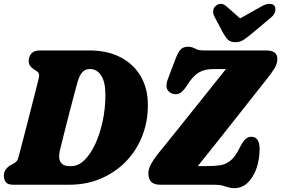

<svg xmlns="http://www.w3.org/2000/svg" viewBox="-20 -963 1466 1001"><path d="M0 -47Q0.5 -67.5 11.2 -81.2Q22 -95 34.5 -101.5L49.5 -109.5Q61 -115.5 67.2 -123Q73.5 -130.5 78 -149.5Q88 -187.5 102 -241.2Q116 -295 131 -353.5Q146 -412 159.5 -465.5Q173 -519 182.5 -556.5Q189 -581.5 169.5 -593.5L156 -602Q143.5 -610.5 136.8 -620Q130 -629.5 129.5 -644.5Q130 -669.5 144.5 -684.8Q159 -700 186.5 -700H447Q539.5 -700 607.8 -664.8Q676 -629.5 713.5 -565.8Q751 -502 751 -415.5Q751 -326.5 720.2 -250.5Q689.5 -174.5 634 -118.5Q578.5 -62.5 504 -31.2Q429.5 0 342 0H48.5Q20 0 10.2 -13.5Q0.5 -27 0 -47ZM352 -97Q388.5 -97 420.5 -128.5Q452.5 -160 477 -213Q501.5 -266 515.5 -332Q529.5 -398 529.5 -467Q529.5 -537 507 -570Q484.5 -603 450.5 -603H446.5Q425 -603 409.2 -586.5Q393.5 -570 382 -527.5Q377 -509 365.8 -467Q354.5 -425 341 -372.5Q327.5 -320 314.5 -268.5Q301.5 -217 292.5 -180Q282.5 -137 296.2 -117Q310 -97 339 -97ZM1091.5 0H814Q753.5 0 753.5 -59Q753.5 -83.5 768.8 -110.2Q784 -137 804 -161.5Q823 -185 855.8 -225.5Q888.5 -266 928.5 -316Q968.5 -366 1010.5 -418.5Q1052.5 -471 1090.8 -519Q1129 -567 1158 -603H1092Q1046 -603 1015.2 -584.2Q984.5 -565.5 952.5 -514Q930.5 -480.5 911 -474.2Q891.5 -468 872 -477.5Q852.5 -487 849 -506.2Q845.5 -525.5 855 -550L895.5 -657Q910 -695 924 -707.2Q938 -719.5 961 -719.5Q976 -719.5 985.8 -714.8Q995.5 -710 1007.5 -705Q1019.5 -700 1040.5 -700H1363.5Q1396.5 -700 1411.2 -689.5Q1426 -679 1426 -654Q1426 -630 1409.2 -603.5Q1392.5 -577 1368 -547Q1356 -532 1327.5 -496Q1299 -460 1260.5 -411Q1222 -362 1178.2 -306.8Q1134.5 -251.5 1091.2 -197Q1048 -142.5 1011 -97H1056.5Q1096.5 -97 1126.8 -101.2Q1157 -105.5 1182 -125.8Q1207 -146 1230 -193.5Q1246 -225.5 1260 -237.8Q1274 -250 1289.5 -250Q1313 -250 1323.2 -233Q1333.5 -216 1333.5 -186.5Q1333.5 -134 1317.8 -87.2Q1302 -40.5 1272.2 -11.2Q1242.5 18 1200.5 18Q1183 18 1170.2 13.5Q1157.5 9 1140.2 4.5Q1123 0 1091.5 0ZM1298.5 -792.5Q1272.5 -771 1252.5 -757Q1232.5 -743 1207 -743Q1181.5 -743 1168.2 -756.2Q1155 -769.5 1142.5 -792.5L1098.5 -875.5Q1090 -891.5 1091.5 -907Q1093 -922.5 1105 -932.5Q1132.5 -955 1161 -929.5L1232 -867L1343 -929.5Q1366.5 -943 1384.5 -943Q1402.5 -943 1411 -932.5Q1417.5 -924 1415 -906Q1412.5 -888 1391.5 -870.5Z"/></svg>

Font: Fraunces 144pt SuperSoft Black
Style: Italic
Weight: 900
Italic angle: -16°
Version: Version 1.000;[b76b70a41]